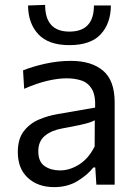

<svg xmlns="http://www.w3.org/2000/svg" viewBox="-20 -757 558 787"><path d="M202 10Q135.5 10 94.2 -28Q53 -66 53 -133.5Q53 -187.5 77.5 -219.2Q102 -251 139.2 -266.8Q176.5 -282.5 214.5 -289L370 -316Q372 -366.5 356.5 -392.2Q341 -418 313.8 -427Q286.5 -436 253 -436Q218.5 -436 175.2 -426Q132 -416 79 -393L74.5 -468.5Q111 -483.5 163.8 -495.5Q216.5 -507.5 271 -507.5Q354.5 -507.5 402.2 -467.5Q450 -427.5 450 -337V0H375L370.5 -70.5H362.5Q339.5 -40.5 298.2 -15.2Q257 10 202 10ZM226 -58.5Q266 -58.5 304.8 -83Q343.5 -107.5 368 -157L368.5 -264Q360.5 -259.5 347.2 -255Q334 -250.5 307.8 -244.8Q281.5 -239 235 -230.5Q192 -223 164.5 -200.8Q137 -178.5 137 -137Q137 -94 162.8 -76.2Q188.5 -58.5 226 -58.5ZM264.5 -572Q179 -572 137.2 -616.5Q95.5 -661 95 -734.5L165 -737Q165 -627.5 264.5 -627.5Q365 -627.5 365 -734.5H434.5Q434 -661 392.8 -616.5Q351.5 -572 264.5 -572Z"/></svg>

Font: Commissioner
Style: Regular
Weight: 400
Designer: Kostas Bartsokas
Foundry: Kostas Bartsokas
Version: Version 1.000; ttfautohint (v1.8.3)